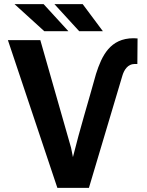

<svg xmlns="http://www.w3.org/2000/svg" viewBox="-20 -904 706 924"><path d="M18 -711 256 0H408L569 -540C577 -567 595 -596 627 -596H641L642 -719L623 -720C510 -720 470 -636 442 -548C405 -414 365 -285 331 -148L322 -193L174 -711ZM50 -884 193 -754H309L190 -884ZM242 -884 361 -754H475L378 -884Z"/></svg>

Font: Asimov Pro
Style: Bd
Weight: 700
Designer: Google
Version: Version 2.000980; 2014